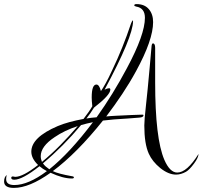

<svg xmlns="http://www.w3.org/2000/svg" viewBox="-220 -735 990 938"><path d="M-152 183Q-200 183 -200 152Q-200 130 -187 120Q-190 130 -190 140Q-190 169 -150 169Q-82 169 9 101Q-12 90 -27 77Q-111 143 -150 143Q-165 143 -165 134Q-165 127 -157 127Q-155 127 -151.5 128Q-148 129 -146 129Q-108 129 -34 71Q-67 39 -67 6Q-67 -64 62 -119Q88 -130 119.5 -138.5Q151 -147 188 -154Q201 -171 212 -186.5Q223 -202 231 -216Q228 -242 228 -259Q228 -322 251 -322Q265 -322 273 -290Q283 -304 297 -329.5Q311 -355 328 -392Q354 -446 377 -503Q400 -560 420 -620Q424 -631 429 -636Q430 -635 430 -632Q430 -556 291 -297Q305 -304 313 -304Q319 -304 319 -297Q319 -271 239 -209Q232 -197 222.5 -183.5Q213 -170 202 -156Q224 -160 252 -162Q292 -218 329 -278Q366 -338 400 -402Q488 -566 488 -648Q488 -696 445 -703Q436 -705 436 -709Q436 -715 447 -715Q486 -715 507 -690.5Q528 -666 528 -627Q528 -540 445 -388Q414 -331 377 -275.5Q340 -220 299 -166Q316 -168 347 -169.5Q378 -171 421 -173Q450 -174 463 -174.5Q476 -175 475 -175Q481 -175 481 -172Q481 -162 461.5 -160.5Q442 -159 404 -156Q367 -154 336.5 -151.5Q306 -149 283 -146Q155 14 38 101Q64 114 132 126Q141 127 141 132Q141 137 131 137Q87 137 27 109Q-77 183 -152 183ZM640 118Q603 118 563 86Q524 54 507 16Q485 -32 485 -122Q485 -149 493 -219.5Q501 -290 511 -403L520 -504Q521 -523 527 -523Q538 -523 538 -501V-333Q538 -58 583 46Q610 108 646 108Q693 108 750 17Q749 36 728 64Q706 94 689 104Q664 118 640 118ZM21 92Q121 12 234 -138Q219 -135 204.5 -131.5Q190 -128 176 -124Q90 -21 -10 63Q-5 71 3 78Q11 85 21 92ZM-15 56Q30 19 73.5 -25Q117 -69 160 -119Q95 -98 47 -65Q-21 -20 -21 28Q-21 42 -15 56Z"/></svg>

Font: Love Light
Style: Regular
Weight: 400
Designer: Robert E. Leuschke
Foundry: Robert E. Leuschke
Version: Version 1.010; ttfautohint (v1.8.3)